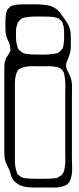

<svg xmlns="http://www.w3.org/2000/svg" viewBox="-24 -827 367 889"><path d="M309 -376V-88Q309 -69 310 -48Q311 -27 306 -8Q304 0 300.5 9Q297 18 290 24Q284 30 275 33Q266 36 258 38Q241 42 222.5 41.5Q204 41 187 41Q172 41 148 41.5Q124 42 99.5 39Q75 36 60 26Q51 20 43 12.5Q35 5 30 -5Q27 -13 25.5 -20.5Q24 -28 21 -35Q16 -48 9 -61Q2 -74 -1 -88Q-3 -98 -3.5 -109Q-4 -120 -4 -130Q-4 -139 -4 -165.5Q-4 -192 -4 -227Q-4 -262 -4 -297Q-4 -332 -4 -358.5Q-4 -385 -4 -394V-482Q-4 -496 -4 -509.5Q-4 -523 -3 -536Q-1 -541 0.5 -546.5Q2 -552 3 -556Q5 -561 9 -565.5Q13 -570 15 -574L21 -586Q22 -588 23 -590Q24 -592 25 -593Q25 -597 23 -605Q23 -613 22 -616Q20 -627 14.5 -637Q9 -647 6 -657Q2 -670 1.5 -684Q1 -698 1 -711Q1 -721 1 -730Q1 -739 2 -748Q3 -756 4 -763Q5 -770 8 -777Q9 -779 9.5 -781Q10 -783 11 -784Q13 -786 15.5 -788Q18 -790 19 -792Q21 -794 23.5 -796Q26 -798 28 -799Q30 -801 33 -801Q36 -801 39 -802Q52 -806 65.5 -806.5Q79 -807 92 -807H142Q165 -807 190.5 -803.5Q216 -800 236 -786Q245 -779 252 -770.5Q259 -762 265 -753Q274 -740 284 -726Q294 -712 299 -696Q303 -683 303.5 -669Q304 -655 304 -641Q304 -629 304 -616Q304 -603 302 -591Q300 -578 295 -566Q290 -554 286 -542Q285 -539 283.5 -535.5Q282 -532 282 -529Q281 -512 289.5 -497.5Q298 -483 303 -468Q310 -447 309.5 -423.5Q309 -400 309 -376ZM198 -750Q176 -750 153.5 -750.5Q131 -751 110 -749Q101 -748 91 -746Q81 -744 73 -739Q71 -738 69 -735.5Q67 -733 65 -731L58 -722Q57 -720 56 -716Q55 -712 54 -709Q50 -697 50 -683.5Q50 -670 50 -656Q50 -649 50.5 -642.5Q51 -636 52 -630Q54 -622 56 -613Q58 -604 63 -597L70 -591Q72 -590 74.5 -587.5Q77 -585 80 -583Q89 -578 100.5 -577Q112 -576 122 -575Q145 -574 172 -574Q199 -574 221 -577Q228 -578 235.5 -579.5Q243 -581 249 -585Q251 -587 253.5 -589.5Q256 -592 258 -594L264 -600Q269 -608 270 -617.5Q271 -627 272 -635Q273 -641 273 -647Q273 -653 273 -659Q273 -673 272.5 -688Q272 -703 267 -717Q266 -719 265.5 -722Q265 -725 263 -727Q262 -729 259.5 -731Q257 -733 255 -734Q252 -739 247 -742L237 -745Q228 -748 218.5 -749Q209 -750 198 -750ZM163 -520Q147 -520 129.5 -520.5Q112 -521 95 -518Q80 -515 70 -510Q69 -509 67 -508Q65 -507 63 -506Q57 -501 54 -493Q51 -485 49 -477Q45 -461 45 -444Q45 -427 45 -410V-74Q46 -63 47.5 -52.5Q49 -42 53 -32Q55 -24 57 -21L65 -14Q67 -13 69 -11Q71 -9 73 -8Q82 -3 93.5 -2Q105 -1 115 0Q163 2 211 0Q218 -1 226.5 -1.5Q235 -2 242 -4Q245 -6 248 -8Q251 -10 254 -12Q256 -13 258 -14Q260 -15 261 -16Q267 -22 270.5 -30.5Q274 -39 275 -47Q279 -67 278.5 -87.5Q278 -108 278 -127V-394Q278 -412 278.5 -431Q279 -450 276 -468Q275 -476 273 -485Q271 -494 266 -500Q258 -510 248 -514Q245 -516 241.5 -516Q238 -516 235 -517Q219 -521 201 -520.5Q183 -520 163 -520Z"/></svg>

Font: Rubik Vinyl
Style: Regular
Weight: 400
Designer: Hubert and Fischer, NaN
Foundry: Hubert and Fischer, NaN
Version: Version 2.200